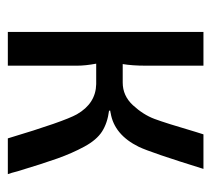

<svg xmlns="http://www.w3.org/2000/svg" viewBox="-44 -482 527 478"><g transform="rotate(90 219.0 -243.5)"><path d="M256 -255V-252Q287 -248 308 -234.5Q329 -221 345.5 -190.5Q362 -160 375 -123.5Q388 -87 407 -24Q411 -8 414 0H325Q283 -140 265 -172Q238 -219 190 -220H139Q144 -193 144 -173V0H60V-487H144V-342Q144 -310 140 -286H186Q219 -286 242.5 -311.5Q266 -337 276.5 -365Q287 -393 309 -468Q313 -480 315 -487H401Q360 -355 346 -326Q316 -265 262 -256Q259 -255 256 -255Z"/></g></svg>

Font: exo2condensed_r
Style: Regular
Weight: 400
Width: 3
Designer: Natanael Gama
Version: Version 1.001;PS 001.001;hotconv 1.0.70;makeotf.lib2.5.58329